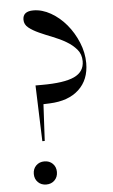

<svg xmlns="http://www.w3.org/2000/svg" viewBox="-52 -748 468 794"><g transform="rotate(-5 181.5 -351.0)"><path d="M107 -170 99 -402H126Q218 -402 260 -421.5Q302 -441 302 -485Q302 -514 285 -534Q268 -554 242.5 -569Q217 -584 187.5 -595.5Q158 -607 132.5 -618.5Q107 -630 90 -643.5Q73 -657 73 -677Q73 -712 117 -712Q153 -712 189 -691.5Q225 -671 253 -637.5Q281 -604 298.5 -561.5Q316 -519 316 -476Q316 -407 272.5 -366.5Q229 -326 151 -323L125 -322L117 -170ZM60 -38Q60 -59 73.5 -72.5Q87 -86 108 -86Q129 -86 142.5 -72.5Q156 -59 156 -38Q156 -17 142.5 -3.5Q129 10 108 10Q87 10 73.5 -3.5Q60 -17 60 -38Z"/></g></svg>

Font: Libre Caslon Display
Style: Regular
Weight: 400
Designer: Pablo Impallari, Rodrigo Fuenzalida
Foundry: Pablo Impallari, Rodrigo Fuenzalida
Version: Version 1.002; ttfautohint (v1.5)